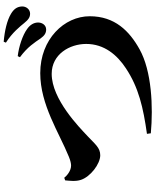

<svg xmlns="http://www.w3.org/2000/svg" viewBox="79 -944 842 1040"><g transform="rotate(-90 500.0 -424.0)"><path d="M812 -625C827 -604 841 -595 860 -595C885 -595 899 -618 898 -641C897 -662 886 -682 863 -698C829 -723 767 -743 716 -749L710 -737C766 -696 790 -657 812 -625ZM895 -714C913 -692 926 -682 946 -682C969 -682 986 -703 985 -726C984 -754 969 -771 946 -785C910 -807 853 -820 794 -825L789 -813C844 -778 877 -736 895 -714ZM57 -497 43 -492C41 -468 36 -435 46 -406C63 -355 132 -302 179 -302C220 -302 239 -330 283 -371C330 -415 482 -565 620 -565C726 -565 782 -468 782 -378C782 -281 723 -211 650 -163C546 -94 437 -69 295 -49L298 -28C441 -15 635 -23 753 -89C852 -144 932 -223 932 -359C932 -497 808 -627 624 -627C452 -627 302 -525 171 -472C149 -463 134 -460 123 -460C94 -460 67 -484 57 -497Z"/></g></svg>

Font: Noto Serif CJK HK Black
Style: Regular
Weight: 900
Designer: Ryoko NISHIZUKA 西塚涼子 (kana & ideographs); Frank Grießhammer (Latin, Greek & Cyrillic); Wenlong ZHANG 张文龙 (bopomofo); San
Foundry: Adobe
Version: Version 2.001;hotconv 1.1.0;makeotfexe 2.6.0